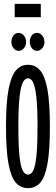

<svg xmlns="http://www.w3.org/2000/svg" viewBox="-20 -962 290 993"><path d="M125 11Q87 11 62 -17Q37 -45 24 -114.5Q11 -184 11 -308Q11 -429 24 -498.5Q37 -568 62 -597.5Q87 -627 125 -627Q163 -627 188 -597.5Q213 -568 225.5 -498.5Q238 -429 238 -308Q238 -184 225.5 -114.5Q213 -45 188 -17Q163 11 125 11ZM125 -59Q141 -59 151.5 -79Q162 -99 168 -152.5Q174 -206 174 -308Q174 -406 168 -460Q162 -514 151.5 -535.5Q141 -557 125 -557Q109 -557 98 -535.5Q87 -514 81 -460Q75 -406 75 -308Q75 -206 81 -152.5Q87 -99 98 -79Q109 -59 125 -59ZM76 -699Q61 -699 50 -712.5Q39 -726 39 -745Q39 -765 49.5 -778.5Q60 -792 76 -792Q92 -792 103.5 -778Q115 -764 115 -745Q115 -726 103.5 -712.5Q92 -699 76 -699ZM171 -699Q156 -699 145 -712.5Q134 -726 134 -745Q134 -765 144.5 -778.5Q155 -792 171 -792Q187 -792 198.5 -778Q210 -764 210 -745Q210 -726 198.5 -712.5Q187 -699 171 -699ZM56 -873V-942H191V-873Z"/></svg>

Font: Inconsolata UltraCondensed SemiBold
Style: Regular
Weight: 600
Width: 1
Monospace: yes
Designer: Raph Levien, Cyreal, Brenton Simpson
Foundry: Raph Levien, Cyreal, Google
Version: Version 3.001; ttfautohint (v1.8.2.53-6de2)